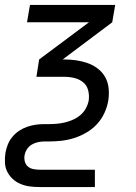

<svg xmlns="http://www.w3.org/2000/svg" viewBox="-27 -540 547 775"><path d="M132 215Q112 215 93 212.5Q74 210 56 202.5Q38 195 24.5 182.5Q11 170 2.5 153.5Q-6 137 -7 117Q-8 97 -5 77Q-2 60 4.5 43.5Q11 27 23 12.5Q35 -2 50 -12Q65 -22 82 -28Q99 -34 116.5 -36.5Q134 -39 151 -39H170Q186 -39 203 -40.5Q220 -42 236 -46Q252 -50 268 -57Q284 -64 297.5 -75.5Q311 -87 319.5 -102.5Q328 -118 331 -134Q334 -155 329 -175Q324 -195 309 -207.5Q294 -220 274 -225Q254 -230 232 -230H120L131 -300L332 -450H82L94 -520H438L426 -450L226 -300H232Q257 -300 281 -296.5Q305 -293 327.5 -285Q350 -277 368.5 -262.5Q387 -248 398 -228Q409 -208 411.5 -183.5Q414 -159 410 -134Q406 -109 394.5 -84Q383 -59 364.5 -39Q346 -19 322 -5Q298 9 273 17Q248 25 222 28Q196 31 170 31H152Q139 31 125.5 34Q112 37 100.5 44Q89 51 81.5 63Q74 75 72 88Q70 101 73.5 113Q77 125 86 132.5Q95 140 107.5 142.5Q120 145 133 145H356V215Z"/></svg>

Font: Iosevka Algr
Style: Italic
Weight: 400
Italic angle: -9°
Monospace: yes
Designer: Belleve Invis
Foundry: Belleve Invis
Version: Version 26.0.2; ttfautohint (v1.8.3)